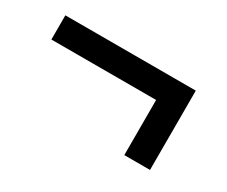

<svg xmlns="http://www.w3.org/2000/svg" viewBox="-57 -546 641 543"><g transform="rotate(30 264.0 -274.5)"><path d="M458 -404V-145H374V-325H32V-404Z"/></g></svg>

Font: Steamflix Grotesk
Style: Regular
Weight: 400
Designer: Julieta Ulanovsky
Foundry: Julieta Ulanovsky
Version: Version 4.000;PS 004.000;hotconv 1.0.88;makeotf.lib2.5.64775